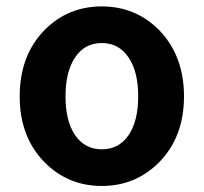

<svg xmlns="http://www.w3.org/2000/svg" viewBox="-20 -581 651 614"><path d="M305.7 13.7Q198.2 13.7 123 -61.5Q43 -142.6 43 -272.5Q43 -404.3 123 -485.4Q197.3 -560.5 305.7 -560.5Q413.1 -560.5 488.3 -485.4Q568.4 -403.3 568.4 -272.5Q568.4 -142.6 488.3 -61.5Q413.1 13.7 305.7 13.7ZM305.7 -103.5Q360.4 -103.5 391.6 -149.4Q421.9 -194.3 421.9 -272.9Q421.9 -351.6 391.6 -396.5Q360.4 -443.4 305.7 -443.4Q250 -443.4 219.7 -396.5Q189.5 -351.6 189.5 -272.9Q189.5 -194.3 219.7 -149.4Q251 -103.5 305.7 -103.5Z"/></svg>

Font: Bpmf GenSeki Gothic B
Style: B
Weight: 700
Foundry: But Ko
Version: Version 1.320